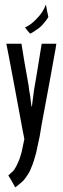

<svg xmlns="http://www.w3.org/2000/svg" viewBox="-20 -645 276 843"><path d="M181.6 -625Q181.6 -625 181.6 -625Q181.6 -625 181.6 -625Q174.8 -607.4 165 -591.8Q154.3 -576.2 141.6 -563.5Q128.9 -549.8 116.2 -540Q102.5 -530.3 89.8 -524.4Q89.8 -524.4 100.6 -510.7Q112.3 -497.1 112.3 -497.1Q112.3 -497.1 112.3 -497.1Q112.3 -497.1 112.3 -497.1Q123 -502 133.8 -509.8Q144.5 -516.6 155.3 -525.4Q165 -533.2 173.8 -544.9Q183.6 -555.7 192.4 -570.3Q192.4 -570.3 186.5 -597.7Q181.6 -625 181.6 -625ZM227.5 -453.1Q227.5 -453.1 195.3 -453.1Q163.1 -453.1 163.1 -453.1Q163.1 -453.1 159.2 -429.7Q155.3 -406.2 150.4 -375Q144.5 -337.9 138.7 -303.7Q132.8 -269.5 132.8 -269.5Q132.8 -269.5 132.8 -269.5Q132.8 -269.5 132.8 -269.5Q130.9 -258.8 128.9 -247.1Q127.9 -235.4 126 -223.6Q124 -212.9 123 -201.2Q121.1 -189.5 120.1 -177.7Q120.1 -177.7 119.1 -177.7Q118.2 -177.7 118.2 -177.7Q118.2 -177.7 118.2 -177.7Q118.2 -177.7 118.2 -177.7Q116.2 -189.5 115.2 -201.2Q113.3 -212.9 112.3 -224.6Q110.4 -236.3 108.4 -247.1Q107.4 -258.8 105.5 -269.5Q105.5 -269.5 99.6 -303.7Q93.8 -337.9 86.9 -375Q82 -406.2 78.1 -429.7Q74.2 -453.1 74.2 -453.1Q74.2 -453.1 41 -453.1Q7.8 -453.1 7.8 -453.1Q7.8 -453.1 18.6 -398.4Q28.3 -344.7 42 -274.4Q51.8 -218.8 62.5 -164.1Q72.3 -109.4 79.1 -74.2Q83 -55.7 85 -44.9Q86.9 -34.2 86.9 -34.2Q86.9 -34.2 86.9 -34.2Q86.9 -34.2 86.9 -34.2Q83 -13.7 79.1 2.9Q76.2 19.5 72.3 32.2Q68.4 45.9 64.5 56.6Q59.6 67.4 55.7 76.2Q51.8 85 46.9 92.8Q43 99.6 38.1 105.5Q33.2 110.4 27.3 115.2Q22.5 120.1 16.6 125Q16.6 125 32.2 151.4Q46.9 177.7 46.9 177.7Q46.9 177.7 46.9 177.7Q46.9 177.7 46.9 177.7Q56.6 170.9 65.4 163.1Q75.2 155.3 83 147.5Q90.8 138.7 97.7 127.9Q104.5 118.2 111.3 105.5Q117.2 91.8 123 77.1Q128.9 61.5 133.8 43Q139.6 25.4 143.6 2.9Q148.4 -19.5 154.3 -46.9Q154.3 -46.9 163.1 -99.6Q172.9 -151.4 185.5 -219.7Q195.3 -273.4 205.1 -326.2Q214.8 -379.9 220.7 -413.1Q224.6 -431.6 225.6 -442.4Q227.5 -453.1 227.5 -453.1Z"/></svg>

Font: AgendaMediumCondGoodkids
Style: AgendaMediumCondGoodkids
Weight: 500
Designer: ""
Version: ""